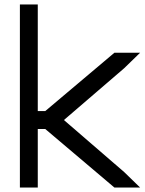

<svg xmlns="http://www.w3.org/2000/svg" viewBox="-20 -819 647 859"><path d="M182.3 -242H149V-20V20H69V-20V-242V-322V-759V-799H149V-759V-322H182.4L478.8 -572L491.8 -583H606.8L535.8 -514L266 -282L535.8 -49L606.8 20H491.8L478.8 9Z"/></svg>

Font: Nordica Plus
Style: NordicaClassicLtExt
Weight: 300
Version: Version 1.01